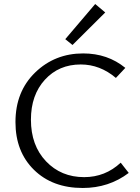

<svg xmlns="http://www.w3.org/2000/svg" viewBox="-20 -930 699 956"><path d="M341 -706 305 -735 454 -910 504 -868ZM392 6Q241 6 149 -84.5Q57 -175 57 -322Q57 -474 155 -569Q253 -664 394 -664Q516 -664 604 -592L557 -542Q478 -609 382 -609Q273 -609 203.5 -533Q134 -457 134 -334Q134 -206 209 -127Q284 -48 399 -48Q504 -48 581 -120L621 -69Q522 6 392 6Z"/></svg>

Font: EauTestSC
Style: Regular
Weight: 400
Designer: Christian Thalmann (Catharsis Fonts)
Version: Version 0.001;PS 000.001;hotconv 1.0.88;makeotf.lib2.5.64775